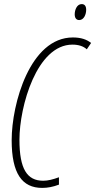

<svg xmlns="http://www.w3.org/2000/svg" viewBox="-20 -908 465 938"><path d="M367 -810C390 -810 401 -838 401 -860C401 -879 393 -888 379 -888C356 -888 345 -860 345 -838C345 -820 353 -810 367 -810ZM186 10C213 10 239 5 268 -6V-42C238 -31 214 -25 191 -25C112 -25 75 -83 75 -225C75 -389 160 -690 334 -690C364 -690 388 -682 404 -667L425 -698C404 -715 376 -725 336 -725C127 -725 37 -401 37 -223C37 -60 88 10 186 10Z"/></svg>

Font: Noto Sans ExtraCondensed ExtraLight
Style: Italic
Weight: 200
Width: 2
Italic angle: -12°
Designer: Monotype Design Team
Foundry: Monotype Imaging Inc.
Version: Version 2.013